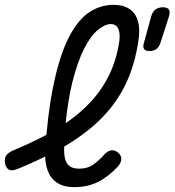

<svg xmlns="http://www.w3.org/2000/svg" viewBox="-56 -760 718 790"><path d="M429 -75Q389 -32 346.5 -11Q304 10 249 10Q213 10 188.5 -2.5Q164 -15 150.5 -37Q137 -59 132 -91Q130 -103 130 -116Q76 -89 14 -64Q-7 -56 -18.5 -61.5Q-30 -67 -35 -86Q-39 -106 -31.5 -118.5Q-24 -131 -4 -140Q72 -172 135 -205Q147 -338 169 -433Q194 -544 230.5 -612.5Q267 -681 312.5 -710.5Q358 -740 411 -740Q447 -740 469.5 -727.5Q492 -715 503 -694.5Q514 -674 516 -648Q518 -622 514 -596Q500 -497 463.5 -419Q427 -341 366 -278Q305 -215 218 -163L208 -157V-141Q208 -116 214 -99.5Q220 -83 233.5 -74.5Q247 -66 270 -66Q304 -66 327.5 -82.5Q351 -99 373 -124Q388 -140 402.5 -141.5Q417 -143 430 -132Q444 -120 443 -104.5Q442 -89 429 -75ZM214 -253Q264 -287 303 -326Q357 -380 390 -445Q423 -510 435 -591Q437 -606 436 -619Q435 -632 431 -641Q427 -650 419.5 -655.5Q412 -661 399 -661Q377 -661 347.5 -637.5Q318 -614 290.5 -560.5Q263 -507 241 -419Q224 -349 214 -253ZM559 -550Q543 -550 537 -558Q531 -566 536 -583L566 -692Q571 -711 583 -720.5Q595 -730 614 -730Q633 -730 639 -720.5Q645 -711 639 -692L604 -583Q598 -566 587 -558Q576 -550 559 -550Z"/></svg>

Font: Maple Mono NL Light
Style: Italic
Weight: 300
Italic angle: -10°
Monospace: yes
Designer: subframe7536
Version: Version 7.000